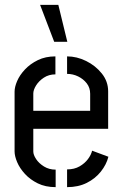

<svg xmlns="http://www.w3.org/2000/svg" viewBox="-20 -770 505 790"><path d="M203 -598 145 -750H220L257 -598ZM209 0Q167 0 135.5 -15.5Q104 -31 82.5 -54.5Q61 -78 50.5 -103Q40 -128 40 -147V-393Q40 -412 50.5 -436.5Q61 -461 82.5 -484Q104 -507 135.5 -522.5Q167 -538 208 -538V-464Q181 -464 160.5 -450.5Q140 -437 128.5 -418.5Q117 -400 117 -385V-314H351V-384Q351 -409 337 -427Q323 -445 301.5 -455.5Q280 -466 256 -466V-538Q296 -538 334.5 -519Q373 -500 399 -467.5Q425 -435 425 -394V-240H117V-147Q117 -133 128.5 -115.5Q140 -98 161 -85Q182 -72 209 -72ZM256 0V-73Q286 -73 307.5 -85.5Q329 -98 342 -115.5Q355 -133 359 -150L426 -125Q418 -93 395 -64Q372 -35 337 -17.5Q302 0 256 0Z"/></svg>

Font: Stick No Bills
Style: Regular
Weight: 400
Version: Version 2.000